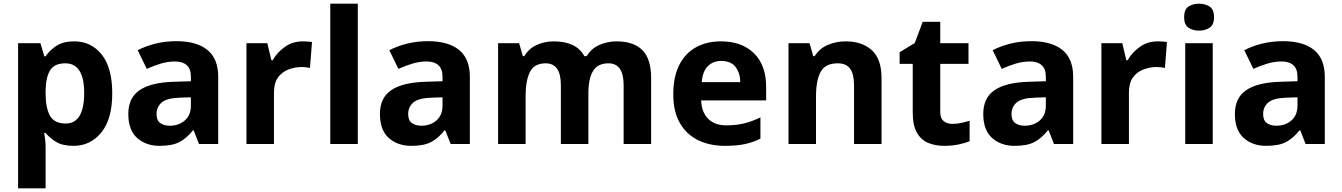

<svg xmlns="http://www.w3.org/2000/svg" viewBox="-20 -780 7271 1040"><path d="M382 -556Q474 -556 531 -484.5Q588 -413 588 -274Q588 -135 529 -62.5Q470 10 378 10Q319 10 284 -11.5Q249 -33 227 -60H219Q227 -18 227 20V240H78V-546H199L220 -475H227Q249 -508 286 -532Q323 -556 382 -556ZM334 -437Q276 -437 252.5 -401Q229 -365 227 -291V-275Q227 -196 250.5 -153.5Q274 -111 336 -111Q387 -111 411.5 -153.5Q436 -196 436 -276Q436 -437 334 -437Z M935 -557Q1045 -557 1103.5 -509.5Q1162 -462 1162 -364V0H1058L1029 -74H1025Q990 -30 951 -10Q912 10 844 10Q771 10 723 -32.5Q675 -75 675 -163Q675 -250 736 -291.5Q797 -333 919 -337L1014 -340V-364Q1014 -407 991.5 -427Q969 -447 929 -447Q889 -447 851 -435.5Q813 -424 775 -407L726 -508Q770 -531 823.5 -544Q877 -557 935 -557ZM956 -251Q884 -249 856 -225Q828 -201 828 -162Q828 -128 848 -113.5Q868 -99 900 -99Q948 -99 981 -127.5Q1014 -156 1014 -208V-253Z M1620 -556Q1631 -556 1646 -555Q1661 -554 1670 -552L1659 -412Q1652 -414 1638.5 -415.5Q1625 -417 1615 -417Q1577 -417 1542 -403.5Q1507 -390 1485.5 -360Q1464 -330 1464 -278V0H1315V-546H1428L1450 -454H1457Q1481 -496 1523 -526Q1565 -556 1620 -556Z M1918 0H1769V-760H1918Z M2298 -557Q2408 -557 2466.5 -509.5Q2525 -462 2525 -364V0H2421L2392 -74H2388Q2353 -30 2314 -10Q2275 10 2207 10Q2134 10 2086 -32.5Q2038 -75 2038 -163Q2038 -250 2099 -291.5Q2160 -333 2282 -337L2377 -340V-364Q2377 -407 2354.5 -427Q2332 -447 2292 -447Q2252 -447 2214 -435.5Q2176 -424 2138 -407L2089 -508Q2133 -531 2186.5 -544Q2240 -557 2298 -557ZM2319 -251Q2247 -249 2219 -225Q2191 -201 2191 -162Q2191 -128 2211 -113.5Q2231 -99 2263 -99Q2311 -99 2344 -127.5Q2377 -156 2377 -208V-253Z M3319 -556Q3412 -556 3459.5 -508.5Q3507 -461 3507 -356V0H3358V-319Q3358 -437 3276 -437Q3217 -437 3192 -395Q3167 -353 3167 -274V0H3018V-319Q3018 -437 2936 -437Q2874 -437 2850.5 -390.5Q2827 -344 2827 -257V0H2678V-546H2792L2812 -476H2820Q2845 -518 2888.5 -537Q2932 -556 2979 -556Q3039 -556 3081 -536.5Q3123 -517 3145 -476H3158Q3183 -518 3227.5 -537Q3272 -556 3319 -556Z M3885 -556Q3998 -556 4064 -491.5Q4130 -427 4130 -308V-236H3778Q3780 -173 3815.5 -137Q3851 -101 3914 -101Q3967 -101 4010 -111.5Q4053 -122 4099 -144V-29Q4059 -9 4014.5 0.5Q3970 10 3907 10Q3825 10 3762 -20.5Q3699 -51 3663 -113Q3627 -175 3627 -269Q3627 -365 3659.5 -428.5Q3692 -492 3750 -524Q3808 -556 3885 -556ZM3886 -450Q3843 -450 3814.5 -422Q3786 -394 3781 -335H3990Q3989 -385 3964 -417.5Q3939 -450 3886 -450Z M4561 -556Q4649 -556 4702 -508.5Q4755 -461 4755 -356V0H4606V-319Q4606 -378 4585 -407.5Q4564 -437 4518 -437Q4450 -437 4425 -390.5Q4400 -344 4400 -257V0H4251V-546H4365L4385 -476H4393Q4419 -518 4464.5 -537Q4510 -556 4561 -556Z M5138 -109Q5163 -109 5186 -114Q5209 -119 5232 -126V-15Q5208 -5 5172.5 2.5Q5137 10 5095 10Q5046 10 5007.5 -6Q4969 -22 4946.5 -61.5Q4924 -101 4924 -171V-434H4853V-497L4935 -547L4978 -662H5073V-546H5226V-434H5073V-171Q5073 -140 5091 -124.5Q5109 -109 5138 -109Z M5566 -557Q5676 -557 5734.5 -509.5Q5793 -462 5793 -364V0H5689L5660 -74H5656Q5621 -30 5582 -10Q5543 10 5475 10Q5402 10 5354 -32.5Q5306 -75 5306 -163Q5306 -250 5367 -291.5Q5428 -333 5550 -337L5645 -340V-364Q5645 -407 5622.5 -427Q5600 -447 5560 -447Q5520 -447 5482 -435.5Q5444 -424 5406 -407L5357 -508Q5401 -531 5454.5 -544Q5508 -557 5566 -557ZM5587 -251Q5515 -249 5487 -225Q5459 -201 5459 -162Q5459 -128 5479 -113.5Q5499 -99 5531 -99Q5579 -99 5612 -127.5Q5645 -156 5645 -208V-253Z M6251 -556Q6262 -556 6277 -555Q6292 -554 6301 -552L6290 -412Q6283 -414 6269.5 -415.5Q6256 -417 6246 -417Q6208 -417 6173 -403.5Q6138 -390 6116.5 -360Q6095 -330 6095 -278V0H5946V-546H6059L6081 -454H6088Q6112 -496 6154 -526Q6196 -556 6251 -556Z M6475 -760Q6508 -760 6532 -744.5Q6556 -729 6556 -687Q6556 -646 6532 -630Q6508 -614 6475 -614Q6441 -614 6417.5 -630Q6394 -646 6394 -687Q6394 -729 6417.5 -744.5Q6441 -760 6475 -760ZM6549 -546V0H6400V-546Z M6929 -557Q7039 -557 7097.5 -509.5Q7156 -462 7156 -364V0H7052L7023 -74H7019Q6984 -30 6945 -10Q6906 10 6838 10Q6765 10 6717 -32.5Q6669 -75 6669 -163Q6669 -250 6730 -291.5Q6791 -333 6913 -337L7008 -340V-364Q7008 -407 6985.5 -427Q6963 -447 6923 -447Q6883 -447 6845 -435.5Q6807 -424 6769 -407L6720 -508Q6764 -531 6817.5 -544Q6871 -557 6929 -557ZM6950 -251Q6878 -249 6850 -225Q6822 -201 6822 -162Q6822 -128 6842 -113.5Q6862 -99 6894 -99Q6942 -99 6975 -127.5Q7008 -156 7008 -208V-253Z"/></svg>

Font: TSCustom
Style: Regular
Weight: 400
Designer: Monotype Design Team
Foundry: Monotype Imaging Inc.
Version: Version 2.004; ttfautohint (v1.8.3) -l 8 -r 50 -G 200 -x 14 